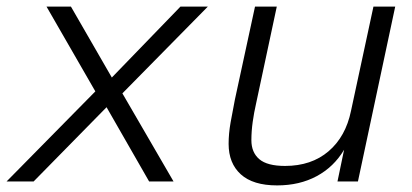

<svg xmlns="http://www.w3.org/2000/svg" viewBox="-29 -550 1249 582"><path d="M-9 0 260 -273 112 -530H186L310 -315L518 -530H601L342 -267L497 0H423L294 -225L73 0Z M811 12Q738 12 701 -21.5Q664 -55 664 -114Q664 -145 670 -179Q676 -213 683 -248L744 -530H810L747 -235Q741 -209 737 -180.5Q733 -152 733 -125Q733 -88 757 -67.5Q781 -47 835 -47Q915 -47 967 -91.5Q1019 -136 1035 -214L1103 -530H1169L1056 0H994L1014 -96Q983 -44 931 -16Q879 12 811 12Z"/></svg>

Font: Geist Mono Light
Style: Italic
Weight: 300
Italic angle: -12°
Monospace: yes
Designer: Basement.studio, Andrés Briganti, Mateo Zaragoza
Foundry: Basement.studio, Vercel, Andrés Briganti, Guido Ferreyra, Mateo Zaragoza
Version: Version 1.500; ttfautohint (v1.8.4.7-5d5b)